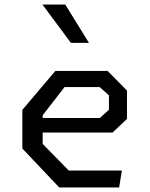

<svg xmlns="http://www.w3.org/2000/svg" viewBox="-20 -826 660 846"><path d="M292.5 -637H372L267.5 -806H167ZM241 0H505L517 -74.5H283L168 -192V-242H476L539.5 -302V-427L454 -513.5H224L78.5 -342V-171.5ZM264.5 -442.5H419L460 -406V-342.5L420 -306H168V-318Z"/></svg>

Font: FontWithASyntaxHighlighterNightOwl
Style: Regular
Weight: 400
Designer: Riley Cran & the Lettermatic Team
Foundry: Lettermatic
Version: Version 1.000 (FontWithASyntaxHighlighterNightOwl)